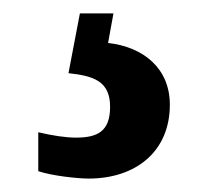

<svg xmlns="http://www.w3.org/2000/svg" viewBox="-20 -29 314 286"><path d="M112 237C182 237 233 197 233 127C233 73 194 41 141 35L149 -9H99L82 80C118 84 144 91 144 130C144 167 125 176 93 176C78 176 58 173 37 168V226C58 233 96 237 112 237Z"/></svg>

Font: Noto Serif Georgian ExtraCondensed ExtraBold
Style: Regular
Weight: 800
Width: 2
Designer: Monotype Design Team, Akaki Razmadze
Foundry: Google LLC
Version: Version 2.003